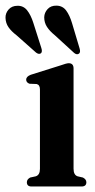

<svg xmlns="http://www.w3.org/2000/svg" viewBox="-77 -677 344 697"><path d="M190 -428.5V-64.5Q190 -42 204.5 -37L224 -32.5Q236.5 -26 236.5 -15.5Q236.5 0 219 0H37.5Q20.5 0 20.5 -15.5Q20.5 -26 32.5 -32.5L53 -37Q68 -42 68 -64V-352.5Q68 -369 56 -372L30 -373Q18 -377.5 18 -388Q18 -399 34.5 -405.5L142.5 -439.5Q164.5 -447.5 172.5 -447.5Q190 -447.5 190 -428.5ZM184.5 -593 212 -501Q216 -487.5 210 -482.5Q202 -476.5 192 -485L121.5 -549.5Q103.5 -564 93.5 -579.5Q83.5 -595 83.5 -614.5Q84 -631 95.8 -644Q107.5 -657 128.5 -656.5Q150.5 -656 163.2 -638.8Q176 -621.5 184.5 -593ZM44 -594 73 -503Q77.5 -489.5 72 -484Q65 -478 54 -486L-17 -549Q-35.5 -563 -46 -578Q-56.5 -593 -57 -612.5Q-57.5 -629 -45.8 -642.5Q-34 -656 -13.5 -656Q8 -656.5 21.5 -639.5Q35 -622.5 44 -594Z"/></svg>

Font: Fraunces 144pt S050 SemiBold
Style: Regular
Weight: 600
Version: Version 1.000; ttfautohint (v1.8.3)